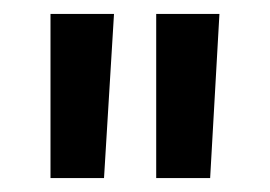

<svg xmlns="http://www.w3.org/2000/svg" viewBox="-20 -720 384 273"><path d="M202.1 -700.2H292L278.8 -466.8H202.1ZM51.8 -700.2H142.1L127.9 -466.8H51.8Z"/></svg>

Font: Overused Grotesk Medium
Style: Regular
Weight: 500
Version: Version 0.002